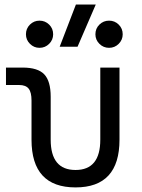

<svg xmlns="http://www.w3.org/2000/svg" viewBox="-20 -815 626 845"><path d="M312.5 9.8Q118.7 9.8 118.7 -200.2V-372.6Q118.7 -409.2 106 -425Q93.3 -440.9 64 -440.9H6.3V-517.6H79.6Q146.5 -517.6 174.8 -487.8Q203.1 -458 203.1 -389.2V-200.2Q203.1 -66.9 312.5 -66.9Q421.4 -66.9 421.4 -200.2V-517.6H505.9V-200.2Q505.9 9.8 312.5 9.8ZM242.7 -609.4 314 -794.9H401.4L321.3 -609.4ZM460 -604.5Q435.1 -604.5 417.5 -622.1Q399.9 -639.6 399.9 -664.1Q399.9 -689.5 417.5 -706.8Q435.1 -724.1 460 -724.1Q484.9 -724.1 502.4 -706.8Q520 -689.5 520 -664.1Q520 -639.6 502.4 -622.1Q484.9 -604.5 460 -604.5ZM153.8 -604.5Q129.4 -604.5 111.8 -622.1Q94.2 -639.6 94.2 -664.1Q94.2 -689.5 111.8 -706.8Q129.4 -724.1 153.8 -724.1Q178.7 -724.1 196.3 -706.8Q213.9 -689.5 213.9 -664.1Q213.9 -639.6 196.3 -622.1Q178.7 -604.5 153.8 -604.5Z"/></svg>

Font: CaskaydiaMono NF SemiLight
Style: Regular
Weight: 350
Designer: Aaron Bell
Foundry: Saja Typeworks
Version: Version 2111.001; ttfautohint (v1.8.4);Nerd Fonts 3.1.1